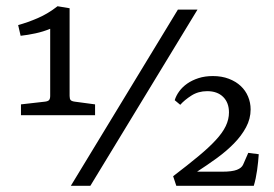

<svg xmlns="http://www.w3.org/2000/svg" viewBox="-20 -599 883 619"><path d="M204.4 -572.4V-289.8Q204.4 -280.4 207.6 -276.5Q210.9 -272.7 220.7 -271.3L286.5 -262.5V-227.6H47.6V-262.5L125.1 -271.3Q134.5 -272.4 138.2 -276.4Q141.8 -280.4 141.8 -290.2V-506.2Q120 -497.1 94.9 -491.6Q69.8 -486.2 46.5 -483.6L38.5 -518.2Q69.1 -526.5 102 -540.7Q134.9 -554.9 165.5 -578.9ZM271.3 0H208.4L553.5 -568H616.7ZM798.2 0H548.4L538.2 -30.9Q585.5 -66.9 619.6 -95.3Q653.8 -123.6 675.6 -147.3Q697.5 -170.9 707.8 -192.5Q718.2 -214.2 718.2 -236.4Q718.2 -268 699.5 -286.5Q680.7 -305.1 648 -305.1Q619.3 -305.1 597.1 -290.9Q574.9 -276.7 561.1 -261.1L543.3 -276Q547.6 -290.5 557.8 -304.5Q568 -318.5 583.6 -329.5Q599.3 -340.4 620 -347.1Q640.7 -353.8 666.2 -353.8Q694.9 -353.8 717.6 -345.1Q740.4 -336.4 756 -321.8Q771.6 -307.3 779.8 -287.6Q788 -268 788 -246.2Q788 -216 773.1 -188.4Q758.2 -160.7 733.8 -136Q709.5 -111.3 678.4 -88.7Q647.3 -66.2 615.3 -45.5H696.4Q728 -45.5 743.6 -51.5Q759.3 -57.5 764 -68.7L780.4 -106.2L814.2 -101.8Q812.7 -77.8 808.9 -50.4Q805.1 -22.9 798.2 0Z"/></svg>

Font: Rasa
Style: Regular
Weight: 400
Version: Version 1.000;PS 1.000;hotconv 1.0.88;makeotf.lib2.5.647800;